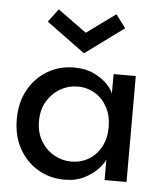

<svg xmlns="http://www.w3.org/2000/svg" viewBox="-49 -686 630 741"><g transform="rotate(5 266.0 -315.0)"><path d="M382.5 0V-80Q378.5 -67.5 359.2 -45.5Q340 -23.5 306.8 -5.8Q273.5 12 228.5 12Q171.5 12 125.2 -15Q79 -42 51.8 -90.8Q24.5 -139.5 24.5 -205Q24.5 -270.5 51.8 -319.2Q79 -368 125.2 -395.2Q171.5 -422.5 228.5 -422.5Q273 -422.5 305.8 -406.5Q338.5 -390.5 358.2 -369.5Q378 -348.5 381.5 -333.5V-410.5H467.5V0ZM110.5 -205Q110.5 -160.5 130 -128Q149.5 -95.5 180.8 -77.8Q212 -60 247.5 -60Q285.5 -60 315.5 -78Q345.5 -96 363 -128.8Q380.5 -161.5 380.5 -205Q380.5 -248.5 363 -281.2Q345.5 -314 315.5 -332.2Q285.5 -350.5 247.5 -350.5Q212 -350.5 180.8 -332.5Q149.5 -314.5 130 -282Q110.5 -249.5 110.5 -205ZM260.5 -480.5 111 -590 149 -641 260.5 -560 372.5 -641.5 410.5 -590.5Z"/></g></svg>

Font: League Spartan Thin
Style: Regular
Weight: 400
Version: Version 2.002